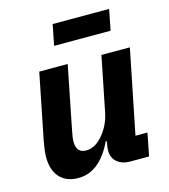

<svg xmlns="http://www.w3.org/2000/svg" viewBox="-110 -814 802 913"><g transform="rotate(-15 291.0 -357.5)"><path d="M214 -625 234 -727H512L492 -625ZM114 -525H254L192 -213Q185 -180 185 -160Q185 -105 234 -105Q279 -105 318 -153Q354 -197 366 -255L420 -525H560L477 -112H536L514 0H421Q382 0 357.5 -20.5Q333 -41 333 -77Q333 -92 336 -107L339 -122H333Q269 12 164 12Q105 12 72.5 -23.5Q40 -59 40 -124Q40 -151 49 -200Z"/></g></svg>

Font: Aneliza
Style: Bold Italic
Weight: 700
Italic angle: -11.31°
Designer: Mike Abbink, Paul van der Laan, Pieter van Rosmalen
Foundry: Bold Monday
Version: Version 3.0